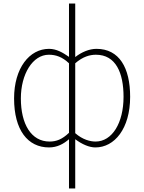

<svg xmlns="http://www.w3.org/2000/svg" viewBox="-20 -814 810 1077"><path d="M402 -459C444 -496 484 -507 518 -507C630 -507 673 -405 673 -271C673 -124 609 -20 516 -20C487 -20 444 -30 402 -67ZM367 -69C328 -32 296 -20 258 -20C155 -20 97 -118 97 -262C97 -398 163 -507 254 -507C293 -507 329 -495 367 -459ZM367 243H402V-33C441 -4 481 13 515 13C622 13 710 -92 710 -271C710 -434 649 -540 521 -540C481 -540 438 -522 402 -494V-794H367V-495C331 -520 296 -540 255 -540C145 -540 59 -432 59 -262C59 -84 136 13 255 13C301 13 337 -7 367 -33Z"/></svg>

Font: Source Han Sans CN ExtraLight
Style: Regular
Weight: 250
Designer: Ryoko NISHIZUKA (kana & ideographs); Paul D. Hunt (Latin, Greek & Cyrillic); Wenlong ZHANG (bopomofo); Sandoll Communica
Foundry: Adobe Systems Incorporated
Version: Version 1.004;PS 1.004;hotconv 16.6.51;makeotf.lib2.5.65220